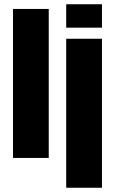

<svg xmlns="http://www.w3.org/2000/svg" viewBox="-20 -742 540 902"><path d="M41 0V-700H209V0ZM291 140V-560H459V140ZM291 -612V-722H459V-612Z"/></svg>

Font: Tektur SemiCondensed
Style: Bold
Weight: 700
Width: 4
Designer: Adam Jagosz
Foundry: Adam Jagosz
Version: Version 1.005;gftools[0.9.30]